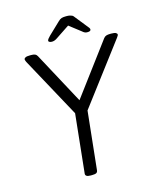

<svg xmlns="http://www.w3.org/2000/svg" viewBox="-125 -939 833 1026"><g transform="rotate(-15 291.0 -426.0)"><path d="M247 2Q217 2 219 -16L253 -341L72 -673Q70 -678 68.5 -681.5Q67 -685 67 -688Q67 -694 74.5 -698Q82 -702 100 -702H107Q120 -702 127.5 -699Q135 -696 140 -687L307 -377H275L507 -688Q513 -696 521.5 -699Q530 -702 544 -702H550Q568 -702 575 -698Q582 -694 582 -688Q582 -685 579.5 -681.5Q577 -678 574 -673L321 -338L287 -16Q286 -6 279 -2Q272 2 255 2ZM233 -742Q224 -742 219 -745Q214 -748 214 -751Q214 -756 218.5 -762Q223 -768 231 -776L297 -839Q306 -848 315 -851Q324 -854 341 -854Q353 -854 360 -852.5Q367 -851 372.5 -848.5Q378 -846 382 -840L434 -775Q440 -768 444 -762.5Q448 -757 448 -753Q448 -747 443 -744.5Q438 -742 428 -742Q421 -742 415 -744.5Q409 -747 400 -755L338 -803L266 -755Q255 -747 247 -744.5Q239 -742 233 -742Z"/></g></svg>

Font: Asap Light
Style: Italic
Weight: 300
Italic angle: -6°
Designer: Pablo Cosgaya
Foundry: Omnibus-Type
Version: Version 3.001